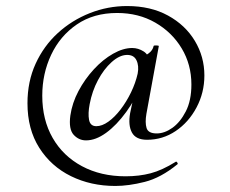

<svg xmlns="http://www.w3.org/2000/svg" viewBox="-20 -516 762 636"><path d="M411 -141 430 -231 453 -244Q430 -189 398 -145Q366 -101 331.5 -76Q297 -51 265 -51Q241 -51 224 -69.5Q207 -88 213 -133Q219 -175 240 -214.5Q261 -254 291 -286.5Q321 -319 354.5 -338Q388 -357 418 -357Q438 -357 456 -345.5Q474 -334 476 -308L447 -327Q458 -329 472 -339Q486 -349 489 -364Q491 -366 499 -365.5Q507 -365 506 -363L465 -139Q460 -110 465.5 -92Q471 -74 499 -74Q525 -74 551 -92.5Q577 -111 595.5 -147Q614 -183 614 -236Q614 -302 582 -355.5Q550 -409 494.5 -441Q439 -473 368 -473Q290 -473 234.5 -435Q179 -397 149.5 -334.5Q120 -272 120 -199Q120 -119 154.5 -59Q189 1 251.5 34.5Q314 68 396 68Q441 68 479 58Q517 48 562 20Q564 18 567 22Q570 26 568 28Q513 73 459.5 86.5Q406 100 362 100Q281 100 215 67.5Q149 35 110 -26.5Q71 -88 71 -174Q71 -246 98 -305Q125 -364 171.5 -406.5Q218 -449 277.5 -472.5Q337 -496 401 -496Q479 -496 536.5 -464.5Q594 -433 625.5 -380.5Q657 -328 657 -266Q657 -209 631 -160Q605 -111 562 -82Q519 -53 467 -53Q430 -53 417 -77Q404 -101 411 -141ZM299 -98Q318 -98 339 -113Q360 -128 379.5 -153.5Q399 -179 414 -210Q429 -241 436 -272Q441 -298 432 -316.5Q423 -335 399 -334Q375 -333 349.5 -310Q324 -287 304.5 -250.5Q285 -214 277 -171Q271 -140 275 -119Q279 -98 299 -98Z"/></svg>

Font: Cormorant Medium
Style: Regular
Weight: 500
Designer: Christian Thalmann (Catharsis Fonts)
Foundry: Catharsis Fonts
Version: Version 4.000